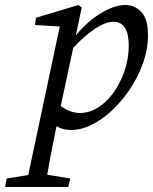

<svg xmlns="http://www.w3.org/2000/svg" viewBox="-78 -507 612 768"><path d="M-58 241 -51 207 35 193 161 -401 62 -407 66 -436 236 -487 249 -477 225 -365Q272 -422 326 -454.5Q380 -487 423 -487Q460 -487 487 -459.5Q514 -432 514 -364Q514 -313 496 -260Q478 -207 447 -158.5Q416 -110 376 -71Q336 -32 292 -9.5Q248 13 205 13Q174 13 148 -2Q135 62 126 108Q117 154 111 192L203 207L195 241ZM376 -420Q345 -420 303.5 -393Q262 -366 215 -316L165 -83Q185 -68 204.5 -61.5Q224 -55 241 -55Q279 -55 312.5 -76Q346 -97 372 -131Q402 -171 419.5 -221.5Q437 -272 437 -324Q437 -420 376 -420Z"/></svg>

Font: Source Serif Pro
Style: Italic
Weight: 400
Italic angle: -12°
Designer: Frank Grießhammer
Foundry: Adobe Systems Incorporated
Version: Version 3.001;hotconv 1.0.111;makeotfexe 2.5.65597